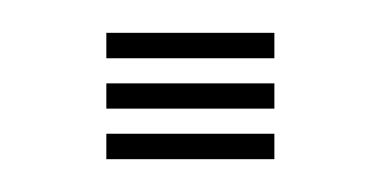

<svg xmlns="http://www.w3.org/2000/svg" viewBox="-20 -472 232 117"><path d="M44.8 -375V-390.5H147.2V-375ZM44.8 -436.5V-452H147.2V-436.5ZM44.8 -405.8V-421.2H147.2V-405.8Z"/></svg>

Font: Big Shoulders Inline Display Thin SemiBold
Style: Regular
Weight: 600
Version: Version 2.002